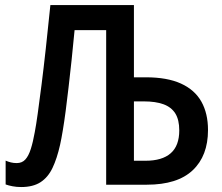

<svg xmlns="http://www.w3.org/2000/svg" viewBox="-20 -734 884 763"><path d="M64 9.3Q45.9 9.3 30.3 6.3Q14.6 3.4 2.4 -1V-95.7Q12.2 -91.3 23.2 -88.6Q34.2 -85.9 46.4 -85.9Q67.9 -85.9 80.8 -100.3Q93.8 -114.7 102.5 -142.3Q111.3 -169.9 118.2 -209Q123.5 -236.3 130.1 -283.9Q136.7 -331.5 145 -396.7Q153.3 -461.9 162.1 -542Q170.9 -622.1 180.2 -713.9H512.2V-426.8H559.6Q644.5 -426.8 699.2 -401.9Q753.9 -377 780.3 -330.1Q806.6 -283.2 806.6 -217.3Q806.6 -114.7 745.8 -57.4Q685.1 0 563.5 0H401.9V-614.3H276.4Q270.5 -551.3 264.4 -494.1Q258.3 -437 252.4 -386.5Q246.6 -335.9 241 -293.2Q235.4 -250.5 229.7 -216.6Q224.1 -182.6 218.8 -158.7Q206.5 -104 188.7 -66.7Q170.9 -29.3 141.1 -10Q111.3 9.3 64 9.3ZM512.2 -95.2H558.1Q624.5 -95.2 658.4 -125Q692.4 -154.8 692.4 -215.8Q692.4 -257.8 676.8 -283Q661.1 -308.1 629.9 -319.6Q598.6 -331.1 551.3 -331.1H512.2Z"/></svg>

Font: Open Sans SemiCondensed SemiBold
Style: Regular
Weight: 600
Width: 4
Designer: Monotype Design Team
Foundry: Monotype Imaging Inc.
Version: Version 3.000